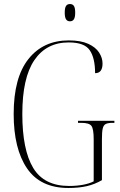

<svg xmlns="http://www.w3.org/2000/svg" viewBox="-20 -925 599 955"><path d="M320 10Q181 10 114.5 -87.5Q48 -185 48 -358Q48 -539 121.5 -631.5Q195 -724 322 -724Q382 -724 419 -707Q456 -690 473 -663.5Q490 -637 490 -609Q490 -561 453 -561Q453 -636 426.5 -675Q400 -714 322 -714Q211 -714 151 -626Q91 -538 91 -358Q91 -180 145 -90Q199 0 324 0Q361 0 393 -6Q425 -12 446 -23V-232Q446 -283 435 -298.5Q424 -314 384 -314H368V-324H549V-314H541Q518 -314 506.5 -308.5Q495 -303 491 -286Q487 -269 487 -234V-29Q451 -8 411.5 1Q372 10 320 10ZM328 -819Q315 -819 308.5 -829Q302 -839 302 -862Q302 -886 308.5 -895.5Q315 -905 328 -905Q341 -905 347.5 -895.5Q354 -886 354 -862Q354 -839 347.5 -829Q341 -819 328 -819Z"/></svg>

Font: Noto Serif Display Condensed ExtraLight
Style: Regular
Weight: 200
Width: 3
Designer: Monotype Design Team
Foundry: Monotype Imaging Inc.
Version: Version 2.009